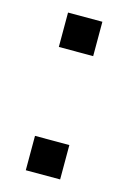

<svg xmlns="http://www.w3.org/2000/svg" viewBox="-88 -568 410 614"><g transform="rotate(15 117.0 -261.0)"><path d="M60.1 -408.2V-522H173.8V-408.2ZM60.1 0V-113.8H173.8V0Z"/></g></svg>

Font: Standard
Style: Regular
Weight: 400
Designer: Bryce Wilner
Version: Version 2.000;PS 2.0;hotconv 16.6.51;makeotf.lib2.5.65220 DE